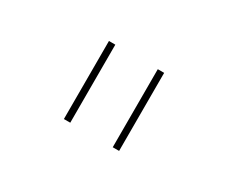

<svg xmlns="http://www.w3.org/2000/svg" viewBox="-54 -916 608 512"><g transform="rotate(30 250.0 -660.0)"><path d="M315.4 -540V-780.3H335V-540ZM165 -540V-780.3H184.6V-540Z"/></g></svg>

Font: Mgen+ 1mn thin
Style: Regular
Weight: 100
Designer: [Source Han Sans]
Ryoko NISHIZUKA  (kana & ideographs); Paul D. Hunt (Latin, Greek & Cyrillic); Wenlong ZHANG  (bopomofo
Version: Version 1.059.20150602